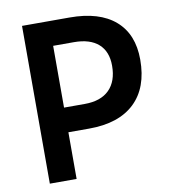

<svg xmlns="http://www.w3.org/2000/svg" viewBox="-79 -762 744 831"><g transform="rotate(-10 293.0 -346.5)"><path d="M73.2 0V-693.4H282.2Q412.6 -693.4 482.2 -633.3Q551.8 -573.2 551.8 -460.9Q551.8 -337.4 482.2 -271.2Q412.6 -205.1 282.2 -205.1H190.9V0ZM190.9 -313.5H282.2Q352.5 -313.5 389.9 -350.6Q427.2 -387.7 427.2 -456.1Q427.2 -518.6 389.9 -551.8Q352.5 -585 282.2 -585H190.9Z"/></g></svg>

Font: Cascadia Code SemiBold
Style: Regular
Weight: 600
Monospace: yes
Designer: Aaron Bell
Foundry: Saja Typeworks
Version: Version 2404.023; ttfautohint (v1.8.4)